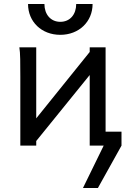

<svg xmlns="http://www.w3.org/2000/svg" viewBox="-20 -738 660 973"><path d="M78.1 -498C83 -470.7 83 -416.5 83 -349.1V0H163.6V-23.4L434.6 -357.9V0H505.4L400.4 214.8H476.1L595.7 0V-70.8H515.1V-498H434.6V-474.6L163.6 -138.2V-498ZM449.2 -717.8H366.2C366.2 -665 335 -627.4 285.6 -627.4C236.8 -627.4 205.1 -665 205.1 -717.8H122.1C122.1 -627.9 190.4 -561.5 285.6 -561.5C379.9 -561.5 449.2 -627.9 449.2 -717.8Z"/></svg>

Font: Andika
Style: Regular
Weight: 400
Designer: Victor Gaultney, Annie Olsen, Julie Remington, Don Collingsworth, Eric Hays
Foundry: SIL International
Version: Version 1.000